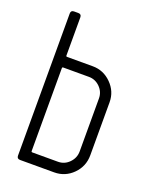

<svg xmlns="http://www.w3.org/2000/svg" viewBox="-123 -705 610 773"><g transform="rotate(20 181.5 -318.0)"><path d="M318.4 -114.3Q318.4 -66.9 285.2 -33.4Q252 0 205.1 0H59.1Q45.4 0 45.4 -13.7V-622.6Q45.4 -636.2 59.1 -636.2H77.1Q90.8 -636.2 90.8 -622.6V-459Q90.8 -454.6 95.2 -454.6H205.1Q251.5 -454.6 284.9 -421.1Q318.4 -387.7 318.4 -341.3ZM272.9 -341.3Q272.9 -369.1 252.9 -389.2Q232.9 -409.2 205.1 -409.2H95.2Q90.8 -409.2 90.8 -404.8V-49.8Q90.8 -45.4 95.2 -45.4H205.1Q232.9 -45.4 252.9 -65.9Q272.9 -86.4 272.9 -114.3Z"/></g></svg>

Font: GOSTRUS
Style: type A
Weight: 200
Designer: Юрий и Татьяна Кривогуз
Version: Version 01.0